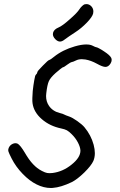

<svg xmlns="http://www.w3.org/2000/svg" viewBox="-20 -917 585 936"><path d="M249.5 -726.1Q237.8 -738.3 237.8 -750.5Q237.8 -753.9 238.8 -757.8Q243.2 -773.9 265.6 -783.2Q283.7 -790.5 319.8 -822.8Q356.4 -854.5 367.7 -872.6Q373 -880.9 380.4 -887.7Q387.7 -894.5 392.6 -896Q397 -897 401.4 -897Q415 -897 425.3 -886.2Q435.1 -875.5 435.1 -861.3Q435.1 -856.4 434.1 -851.6Q430.7 -835.4 403.8 -807.1Q376.5 -778.8 346.2 -759.3Q331.5 -750 317.4 -740.2Q302.7 -730.5 296.9 -725.6Q282.7 -713.9 272 -714.4Q272 -714.4 271.5 -714.4Q260.7 -714.8 249.5 -726.1ZM158.2 -18.1Q123.5 -35.2 90.3 -69.8Q57.1 -104 36.6 -144.5Q23.4 -170.4 21 -178.7Q20 -182.1 20 -185.5Q20.5 -190.9 22.9 -196.8Q28.8 -210 42 -215.8Q54.7 -221.7 66.4 -216.3Q71.3 -213.9 81.5 -201.7Q91.3 -189 100.6 -173.3Q121.1 -137.7 141.1 -116.7Q160.6 -95.7 184.6 -83.5Q200.7 -75.2 210 -73.7Q219.7 -71.8 236.3 -73.7Q286.6 -80.1 329.1 -114.7Q372.1 -148.9 372.1 -182.6Q371.6 -199.7 359.9 -222.2Q348.1 -244.6 329.6 -262.7Q316.4 -275.9 306.2 -281.7Q295.9 -287.1 279.3 -290.5Q222.7 -302.2 184.1 -335.9Q145 -369.6 138.7 -413.1Q137.2 -422.4 137.7 -439Q138.2 -455.1 139.6 -473.6Q142.6 -501.5 147 -525.9Q150.9 -550.3 155.3 -553.2Q158.2 -555.7 160.2 -559.1Q162.1 -563 162.1 -565.4Q162.1 -570.3 189 -597.2Q215.3 -624.5 220.2 -624.5Q221.7 -624.5 228.5 -628.9Q235.4 -633.8 243.2 -640.1Q285.2 -673.8 344.7 -690.9Q377 -700.2 398.9 -700.2Q399.9 -700.2 401.4 -700.2Q419.4 -700.2 431.2 -694.3Q437.5 -690.9 443.4 -688.5Q449.7 -686 452.1 -686Q454.1 -686 464.8 -680.2Q476.1 -674.3 488.8 -665.5Q515.1 -648.4 522 -635.3Q524.4 -630.4 524.4 -624.5Q524.4 -616.2 518.6 -606.9Q508.3 -590.8 494.1 -590.8Q480.5 -590.8 453.1 -606Q422.9 -622.6 396 -627Q387.2 -628.4 378.9 -628.4Q362.8 -628.4 351.1 -622.6Q344.2 -619.1 337.9 -616.7Q331.5 -614.3 329.6 -614.3Q327.6 -614.3 320.8 -610.4Q314.5 -606.9 307.6 -601.6Q300.8 -596.2 294.4 -592.3Q288.6 -588.9 286.6 -588.9Q285.2 -588.9 274.4 -580.6Q264.2 -572.3 251 -561Q226.1 -538.6 218.3 -521.5Q210.4 -504.4 205.6 -462.4Q204.6 -455.6 204.6 -448.7Q204.6 -421.4 219.2 -400.4Q237.8 -374 272.5 -365.7Q278.3 -364.3 284.7 -362.3Q290.5 -359.9 292.5 -358.9Q294.9 -357.4 302.2 -354.5Q310.1 -351.6 318.4 -348.6Q332.5 -343.8 356.4 -327.1Q380.4 -310.1 391.6 -296.9Q423.8 -258.3 436.5 -211.4Q442.4 -189 442.4 -170.4Q442.4 -149.4 435.1 -132.3Q424.8 -109.4 390.6 -75.7Q356.4 -42.5 330.1 -29.3Q277.3 -3.9 237.3 -1Q232.9 -0.5 228.5 -0.5Q192.9 -0.5 158.2 -18.1Z"/></svg>

Font: Casuwalt
Style: Regular
Weight: 400
Designer: Walter E Stewart
Version: 0.1